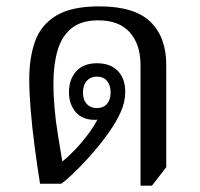

<svg xmlns="http://www.w3.org/2000/svg" viewBox="-20 -578 629 604"><path d="M422 6V-374Q422 -438 388.5 -476Q355 -514 289 -514Q236 -514 205 -489Q174 -464 161 -419Q148 -374 148 -315Q148 -280 151.5 -239Q155 -198 162 -155Q169 -112 176 -70Q194 -84 216 -107Q238 -130 258.5 -157.5Q279 -185 291 -211L298 -205Q293 -203 288 -202Q283 -201 278 -201Q239 -201 218 -225.5Q197 -250 197 -288Q197 -329 220 -354Q243 -379 285 -379Q328 -379 351 -354.5Q374 -330 374 -290Q374 -256 359.5 -225Q345 -194 327 -168Q310 -143 289.5 -118Q269 -93 248 -70.5Q227 -48 207.5 -29.5Q188 -11 173 0H106Q97 -56 89 -116.5Q81 -177 76.5 -232.5Q72 -288 72 -328Q72 -397 90.5 -448.5Q109 -500 157 -529Q205 -558 292 -558Q403 -558 453 -509.5Q503 -461 503 -374V-52L458 6ZM285 -238Q305 -238 316.5 -251Q328 -264 328 -287Q328 -310 316.5 -323.5Q305 -337 285 -337Q265 -337 253 -323.5Q241 -310 241 -287Q241 -264 253 -251Q265 -238 285 -238Z"/></svg>

Font: Noto Serif Thai SemiCondensed
Style: Regular
Weight: 400
Width: 4
Designer: Monotype Design Team
Foundry: Monotype Imaging Inc.
Version: Version 2.002